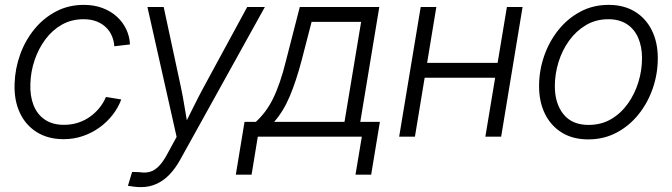

<svg xmlns="http://www.w3.org/2000/svg" viewBox="-20 -558 2745 784"><path d="M239.7 10.3Q176.3 10.3 130.4 -18.3Q84.5 -46.9 60.8 -97.9Q37.1 -148.9 39.6 -216.3Q41.5 -277.8 62.3 -335.4Q83 -393.1 120.4 -438.7Q157.7 -484.4 208.7 -511.2Q259.8 -538.1 322.3 -538.1Q364.7 -538.1 398.9 -525.1Q433.1 -512.2 457.5 -489.7Q481.9 -467.3 495.6 -438.2Q509.3 -409.2 510.7 -376.5L446.8 -369.1Q445.3 -391.1 437 -410.9Q428.7 -430.7 413.1 -446Q397.5 -461.4 374.5 -470.5Q351.6 -479.5 320.8 -479.5Q272 -479.5 232.7 -457.3Q193.4 -435.1 165.3 -397.2Q137.2 -359.4 121.3 -312.5Q105.5 -265.6 104 -216.3Q102.1 -166.5 116.9 -128.7Q131.8 -90.8 163.1 -69.6Q194.3 -48.3 241.2 -48.3Q272.9 -48.3 300 -57.4Q327.1 -66.4 349.1 -82.5Q371.1 -98.6 387.2 -119.1Q403.3 -139.6 412.6 -162.1L475.1 -151.9Q462.9 -118.7 440.4 -89.6Q418 -60.5 387.2 -38.1Q356.4 -15.6 319.1 -2.7Q281.7 10.3 239.7 10.3Z M502.4 200.7 519.5 144 549.3 145Q572.8 148.9 592 143.6Q611.3 138.2 628.4 120.8Q645.5 103.5 662.6 71.8L701.2 1L582 -529.3H648.4L718.8 -201.7Q727.5 -160.2 734.1 -118.9Q740.7 -77.6 748 -37.1H728Q748.5 -77.6 768.8 -118.9Q789.1 -160.2 811.5 -201.7L989.3 -529.3H1061.5L715.8 94.2Q694.8 131.8 670.4 156.5Q646 181.2 617.4 193.6Q588.9 206.1 556.2 206.1Q540.5 206.1 527.1 204.3Q513.7 202.6 502.4 200.7Z M942.9 155.3 978.5 -60.5H1024.9Q1045.9 -80.1 1063 -102.8Q1080.1 -125.5 1094.5 -154.5Q1108.9 -183.6 1122.3 -222.2Q1135.7 -260.7 1148.4 -312.5L1204.1 -529.3H1528.8L1451.2 -60.5H1531.2L1495.6 155.3H1431.6L1457.5 0H1032.7L1007.3 155.3ZM1099.6 -60.5H1386.7L1454.6 -468.8H1252.4L1211.9 -312.5Q1189.9 -228.5 1163.8 -166.3Q1137.7 -104 1099.6 -60.5Z M2028.3 -301.3 2018.6 -240.7H1698.2L1708 -301.3ZM1761.7 -529.3 1674.3 0H1609.9L1697.8 -529.3ZM2113.8 -529.3 2026.4 0H1961.9L2049.8 -529.3Z M2381.8 11.2Q2319.8 11.2 2274.9 -16.1Q2230 -43.5 2205.6 -92.5Q2181.2 -141.6 2181.2 -206.1Q2181.2 -268.6 2201.4 -327.9Q2221.7 -387.2 2259.3 -434.6Q2296.9 -481.9 2349.1 -510Q2401.4 -538.1 2465.3 -538.1Q2527.3 -538.1 2572.3 -510.7Q2617.2 -483.4 2641.6 -434.3Q2666 -385.3 2666 -320.3Q2666 -257.3 2645.8 -198Q2625.5 -138.7 2587.9 -91.6Q2550.3 -44.4 2498 -16.6Q2445.8 11.2 2381.8 11.2ZM2383.3 -47.9Q2435.1 -47.9 2475.3 -71.5Q2515.6 -95.2 2543.9 -135Q2572.3 -174.8 2586.9 -223.1Q2601.6 -271.5 2601.6 -320.3Q2601.6 -367.7 2585.9 -403.6Q2570.3 -439.5 2539.6 -459.5Q2508.8 -479.5 2463.9 -479.5Q2413.6 -479.5 2373.3 -455.8Q2333 -432.1 2304.4 -392.8Q2275.9 -353.5 2260.7 -304.7Q2245.6 -255.9 2245.6 -206.1Q2245.6 -135.3 2280.8 -91.6Q2315.9 -47.9 2383.3 -47.9Z"/></svg>

Font: Inter 24pt Light
Style: Italic
Weight: 300
Italic angle: -9.3988°
Designer: Rasmus Andersson
Foundry: rsms
Version: Version 4.001;git-66647c0bb